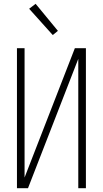

<svg xmlns="http://www.w3.org/2000/svg" viewBox="-20 -988 540 1008"><path d="M69 0V-735H109V-56L373 -735H431V0H391V-679L127 0ZM257 -804 133 -942 167 -968 284 -826Z"/></svg>

Font: Iosevka SS04 Extralight
Style: Regular
Weight: 200
Monospace: yes
Designer: Belleve Invis
Foundry: Belleve Invis
Version: Version 19.0.0; ttfautohint (v1.8.4)